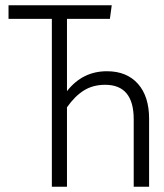

<svg xmlns="http://www.w3.org/2000/svg" viewBox="-20 -705 620 725"><path d="M383.8 -436Q458.5 -436 500.7 -388.7Q543 -341.3 543 -256.8V0H484.9V-254.9Q484.9 -384.8 377 -384.8Q331.1 -384.8 296.9 -363.5Q262.7 -342.3 232.9 -299.8V0H175.8V-633.8H12.2V-685.1H401.9L395 -633.8H232.9V-360.8Q291.5 -436 383.8 -436Z"/></svg>

Font: Fira Sans Compressed Light
Style: Regular
Weight: 300
Width: 1
Designer: Carrois Corporate & Edenspiekermann AG
Foundry: Carrois Corporate GbR & Edenspiekermann AG
Version: Version 4.203;PS 004.203;hotconv 1.0.88;makeotf.lib2.5.64775